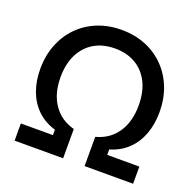

<svg xmlns="http://www.w3.org/2000/svg" viewBox="-129 -872 1025 1006"><g transform="rotate(20 384.0 -368.5)"><path d="M53.7 0V-95.7H232.4V-126Q172.4 -144 132.1 -183.1Q91.8 -222.2 71.5 -277.6Q51.3 -333 51.3 -399.4Q51.3 -473.6 75.7 -535.6Q100.1 -597.7 144.5 -642.8Q189 -688 249.8 -712.6Q310.5 -737.3 383.8 -737.3Q457 -737.3 517.8 -712.6Q578.6 -688 623 -642.8Q667.5 -597.7 691.9 -535.6Q716.3 -473.6 716.3 -399.4Q716.3 -333 696 -277.6Q675.8 -222.2 635.7 -183.1Q595.7 -144 535.2 -126V-95.7H714.4V0H443.8V-163.1Q518.6 -182.6 560.1 -242.9Q601.6 -303.2 601.6 -395.5Q601.6 -470.2 574.7 -523.4Q547.9 -576.7 499 -605.2Q450.2 -633.8 384.3 -633.8Q317.9 -633.8 269 -605.2Q220.2 -576.7 193.1 -523.2Q166 -469.7 166 -395.5Q166 -303.7 207.5 -243.4Q249 -183.1 324.2 -163.1V0Z"/></g></svg>

Font: V-Inter
Style: Medium-500
Weight: 500
Designer: Rasmus Andersson
Foundry: rsms
Version: Version 4.000;git-4146feb